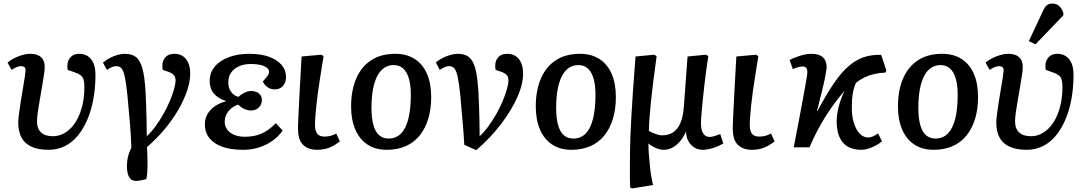

<svg xmlns="http://www.w3.org/2000/svg" viewBox="-20 -824 6076 1074"><path d="M252 14Q193 14 155 -4Q117 -22 99.5 -56Q82 -90 82 -139Q82 -154 86 -185.5Q90 -217 96 -255.5Q102 -294 108.5 -331Q115 -368 119 -395.5Q123 -423 123 -430Q123 -443 116.5 -448.5Q110 -454 97 -454Q87 -454 73 -448.5Q59 -443 45 -433L22 -474Q40 -489 61.5 -499.5Q83 -510 105.5 -516.5Q128 -523 147 -523Q177 -523 195 -514Q213 -505 221.5 -489Q230 -473 230 -450Q230 -432 225.5 -402.5Q221 -373 215 -337.5Q209 -302 202.5 -265.5Q196 -229 191.5 -197Q187 -165 187 -145Q187 -104 210 -83Q233 -62 276 -62Q306 -62 333 -75.5Q360 -89 382 -113.5Q404 -138 419.5 -172Q435 -206 443.5 -247.5Q452 -289 452 -337Q452 -363 447.5 -378.5Q443 -394 431 -403Q419 -412 396 -420L359 -433Q351 -470 369 -496.5Q387 -523 423 -523Q451 -523 471.5 -509.5Q492 -496 503 -470Q514 -444 514 -404Q514 -334 502.5 -271Q491 -208 469 -156Q447 -104 415.5 -65.5Q384 -27 342.5 -6.5Q301 14 252 14Z M740 188Q715 188 702.5 166.5Q690 145 690 106Q690 87 693 68Q696 49 702 32Q708 15 715 3Q713 -38 711.5 -68Q710 -98 707.5 -126.5Q705 -155 701.5 -193Q698 -231 693 -289Q686 -357 678.5 -392.5Q671 -428 660 -441Q649 -454 631 -454Q620 -454 608 -449.5Q596 -445 578 -433L556 -474Q573 -488 593.5 -499Q614 -510 636.5 -516.5Q659 -523 678 -523Q717 -523 740 -505.5Q763 -488 776 -443Q789 -398 794 -314Q796 -277 797.5 -234Q799 -191 800 -147Q801 -103 801 -62Q826 -85 849.5 -117Q873 -149 893.5 -185Q914 -221 929 -256.5Q944 -292 953 -323Q962 -354 962 -375Q962 -393 952.5 -403.5Q943 -414 923 -422L890 -433Q883 -474 901 -498.5Q919 -523 955 -523Q997 -523 1020.5 -493.5Q1044 -464 1044 -412Q1044 -368 1026 -315Q1008 -262 975.5 -206.5Q943 -151 898.5 -98.5Q854 -46 802 -1Q803 12 804 32Q805 52 805 70Q805 88 805 98Q805 124 803.5 144Q802 164 798 178Q780 183 765 185.5Q750 188 740 188Z M1341 14Q1271 14 1223.5 -3Q1176 -20 1151 -52Q1126 -84 1126 -129Q1126 -160 1140.5 -185.5Q1155 -211 1181.5 -229.5Q1208 -248 1243 -257V-259Q1213 -270 1192.5 -285.5Q1172 -301 1162.5 -322.5Q1153 -344 1153 -372Q1153 -417 1181 -451Q1209 -485 1259.5 -504Q1310 -523 1374 -523Q1439 -523 1484.5 -506.5Q1530 -490 1555 -461Q1580 -432 1580 -393Q1580 -363 1563 -343.5Q1546 -324 1516 -324Q1501 -324 1488.5 -329.5Q1476 -335 1466 -345Q1456 -355 1450 -368Q1470 -390 1477.5 -401Q1485 -412 1485 -422Q1485 -442 1457.5 -454Q1430 -466 1384 -466Q1346 -466 1317.5 -453.5Q1289 -441 1273 -418.5Q1257 -396 1257 -364Q1257 -333 1272 -311Q1287 -289 1314 -282Q1328 -296 1347.5 -305.5Q1367 -315 1384 -315Q1412 -315 1428.5 -301Q1445 -287 1445 -265Q1445 -240 1428 -223Q1411 -206 1384 -206Q1365 -206 1346.5 -214.5Q1328 -223 1312 -239Q1279 -228 1258 -202Q1237 -176 1237 -143Q1237 -118 1251 -99Q1265 -80 1290.5 -69.5Q1316 -59 1351 -59Q1403 -59 1443.5 -77Q1484 -95 1523 -135L1561 -94Q1537 -59 1502 -35Q1467 -11 1426.5 1.5Q1386 14 1341 14Z M1755 14Q1726 14 1705.5 5.5Q1685 -3 1672 -17.5Q1659 -32 1653 -53.5Q1647 -75 1647 -100Q1647 -106 1647 -113.5Q1647 -121 1647.5 -131Q1648 -141 1648.5 -153.5Q1649 -166 1649.5 -180.5Q1650 -195 1651 -212.5Q1652 -230 1653 -249.5Q1654 -269 1655 -291Q1656 -313 1657.5 -338Q1659 -363 1660.5 -390Q1662 -417 1663.5 -446.5Q1665 -476 1667 -508L1777 -518L1790 -510Q1781 -454 1773 -404Q1765 -354 1759 -311Q1753 -268 1749.5 -232.5Q1746 -197 1744 -170.5Q1742 -144 1742 -125Q1742 -103 1747.5 -88.5Q1753 -74 1765 -67Q1777 -60 1796 -60Q1814 -60 1829 -64Q1844 -68 1861 -77L1881 -33Q1860 -17 1840.5 -6.5Q1821 4 1800 9Q1779 14 1755 14Z M2143 14Q2080 14 2035.5 -15.5Q1991 -45 1967.5 -99.5Q1944 -154 1944 -228Q1944 -318 1972.5 -384.5Q2001 -451 2056 -487Q2111 -523 2191 -523Q2255 -523 2300 -494Q2345 -465 2368.5 -411Q2392 -357 2392 -281Q2392 -214 2375.5 -159.5Q2359 -105 2327.5 -66Q2296 -27 2249.5 -6.5Q2203 14 2143 14ZM2154 -49Q2196 -49 2223.5 -77.5Q2251 -106 2264.5 -160.5Q2278 -215 2278 -294Q2278 -349 2267 -385.5Q2256 -422 2235 -441Q2214 -460 2182 -460Q2153 -460 2130 -445Q2107 -430 2091 -400Q2075 -370 2066.5 -325Q2058 -280 2058 -220Q2058 -164 2068.5 -125.5Q2079 -87 2100.5 -68Q2122 -49 2154 -49Z M2644 16 2577 -14Q2575 -47 2573.5 -72Q2572 -97 2569.5 -124Q2567 -151 2563.5 -189.5Q2560 -228 2555 -289Q2548 -357 2540.5 -392.5Q2533 -428 2522 -441Q2511 -454 2493 -454Q2482 -454 2470 -449.5Q2458 -445 2440 -433L2418 -475Q2435 -489 2455.5 -499.5Q2476 -510 2498.5 -516.5Q2521 -523 2540 -523Q2569 -523 2589 -513.5Q2609 -504 2622.5 -481.5Q2636 -459 2644 -418Q2652 -377 2656 -314Q2658 -277 2659.5 -234Q2661 -191 2662 -147Q2663 -103 2663 -62Q2688 -85 2711.5 -117Q2735 -149 2755.5 -185Q2776 -221 2791 -256.5Q2806 -292 2815 -323Q2824 -354 2824 -375Q2824 -393 2815 -403.5Q2806 -414 2785 -422L2752 -433Q2745 -474 2763 -498.5Q2781 -523 2817 -523Q2859 -523 2882.5 -493.5Q2906 -464 2906 -412Q2906 -352 2873 -278.5Q2840 -205 2781.5 -128.5Q2723 -52 2644 16Z M3176 14Q3113 14 3068.5 -15.5Q3024 -45 3000.5 -99.5Q2977 -154 2977 -228Q2977 -318 3005.5 -384.5Q3034 -451 3089 -487Q3144 -523 3224 -523Q3288 -523 3333 -494Q3378 -465 3401.5 -411Q3425 -357 3425 -281Q3425 -214 3408.5 -159.5Q3392 -105 3360.5 -66Q3329 -27 3282.5 -6.5Q3236 14 3176 14ZM3187 -49Q3229 -49 3256.5 -77.5Q3284 -106 3297.5 -160.5Q3311 -215 3311 -294Q3311 -349 3300 -385.5Q3289 -422 3268 -441Q3247 -460 3215 -460Q3186 -460 3163 -445Q3140 -430 3124 -400Q3108 -370 3099.5 -325Q3091 -280 3091 -220Q3091 -164 3101.5 -125.5Q3112 -87 3133.5 -68Q3155 -49 3187 -49Z M3516 230 3505 225Q3504 199 3503.5 172.5Q3503 146 3503.5 111Q3504 76 3504 28Q3504 -5 3506 -54Q3508 -103 3511.5 -169Q3515 -235 3521 -320Q3527 -405 3535 -508L3640 -518L3653 -510Q3641 -425 3633 -358.5Q3625 -292 3620 -242.5Q3615 -193 3612.5 -156.5Q3610 -120 3610 -92Q3624 -83 3646 -75Q3668 -67 3684 -67Q3720 -67 3745.5 -84Q3771 -101 3786 -136Q3801 -171 3805 -223L3826 -508L3929 -518L3942 -510Q3936 -472 3930 -427.5Q3924 -383 3919 -338Q3914 -293 3910 -253Q3906 -213 3903.5 -182Q3901 -151 3901 -134Q3901 -110 3906.5 -93Q3912 -76 3923 -67Q3934 -58 3951 -58Q3962 -58 3978 -63Q3994 -68 4009 -74L4026 -21Q4013 -14 3997.5 -7Q3982 0 3967 4.5Q3952 9 3938 11.5Q3924 14 3912 14Q3885 14 3864 1Q3843 -12 3830.5 -35Q3818 -58 3818 -88H3817Q3804 -57 3784.5 -34Q3765 -11 3742 1.5Q3719 14 3694 14Q3671 14 3647.5 3.5Q3624 -7 3608 -21H3607Q3607 4 3609.5 37.5Q3612 71 3615.5 105Q3619 139 3624 167.5Q3629 196 3633 211Z M4187 14Q4158 14 4137.5 5.5Q4117 -3 4104 -17.5Q4091 -32 4085 -53.5Q4079 -75 4079 -100Q4079 -106 4079 -113.5Q4079 -121 4079.5 -131Q4080 -141 4080.5 -153.5Q4081 -166 4081.5 -180.5Q4082 -195 4083 -212.5Q4084 -230 4085 -249.5Q4086 -269 4087 -291Q4088 -313 4089.5 -338Q4091 -363 4092.5 -390Q4094 -417 4095.5 -446.5Q4097 -476 4099 -508L4209 -518L4222 -510Q4213 -454 4205 -404Q4197 -354 4191 -311Q4185 -268 4181.5 -232.5Q4178 -197 4176 -170.5Q4174 -144 4174 -125Q4174 -103 4179.5 -88.5Q4185 -74 4197 -67Q4209 -60 4228 -60Q4246 -60 4261 -64Q4276 -68 4293 -77L4313 -33Q4292 -17 4272.5 -6.5Q4253 4 4232 9Q4211 14 4187 14Z M4798 14Q4753 14 4722 -4Q4691 -22 4675.5 -58Q4660 -94 4660 -147Q4661 -175 4665.5 -201Q4670 -227 4679.5 -255.5Q4689 -284 4704 -316Q4675 -282 4648.5 -246.5Q4622 -211 4597.5 -172Q4573 -133 4550.5 -90Q4528 -47 4508 0H4420Q4436 -81 4448 -145.5Q4460 -210 4469 -258.5Q4478 -307 4484 -340.5Q4490 -374 4493 -392.5Q4496 -411 4496 -416Q4497 -435 4490.5 -443.5Q4484 -452 4471 -452Q4460 -452 4445.5 -448.5Q4431 -445 4415 -437L4397 -488Q4422 -502 4456.5 -512.5Q4491 -523 4520 -523Q4561 -523 4582.5 -504Q4604 -485 4604 -447Q4603 -434 4597 -401Q4591 -368 4579 -318.5Q4567 -269 4550 -203L4552 -202Q4600 -292 4641.5 -353.5Q4683 -415 4724 -451.5Q4765 -488 4810 -503.5Q4855 -519 4909 -517L4938 -430L4933 -418Q4900 -417 4870.5 -410Q4841 -403 4816 -391Q4791 -379 4768 -361Q4760 -343 4755 -324Q4750 -305 4747.5 -281.5Q4745 -258 4745 -227Q4744 -178 4755.5 -139Q4767 -100 4788 -77.5Q4809 -55 4837 -55Q4850 -55 4864.5 -61.5Q4879 -68 4891 -78L4914 -34Q4898 -20 4878 -9.5Q4858 1 4838 7.5Q4818 14 4798 14Z M5202 14Q5139 14 5094.5 -15.5Q5050 -45 5026.5 -99.5Q5003 -154 5003 -228Q5003 -318 5031.5 -384.5Q5060 -451 5115 -487Q5170 -523 5250 -523Q5314 -523 5359 -494Q5404 -465 5427.5 -411Q5451 -357 5451 -281Q5451 -214 5434.5 -159.5Q5418 -105 5386.5 -66Q5355 -27 5308.5 -6.5Q5262 14 5202 14ZM5213 -49Q5255 -49 5282.5 -77.5Q5310 -106 5323.5 -160.5Q5337 -215 5337 -294Q5337 -349 5326 -385.5Q5315 -422 5294 -441Q5273 -460 5241 -460Q5212 -460 5189 -445Q5166 -430 5150 -400Q5134 -370 5125.5 -325Q5117 -280 5117 -220Q5117 -164 5127.5 -125.5Q5138 -87 5159.5 -68Q5181 -49 5213 -49Z M5723 14Q5664 14 5626 -4Q5588 -22 5570.5 -56Q5553 -90 5553 -139Q5553 -154 5557 -185.5Q5561 -217 5567 -255.5Q5573 -294 5579.5 -331Q5586 -368 5590 -395.5Q5594 -423 5594 -430Q5594 -443 5587.5 -448.5Q5581 -454 5568 -454Q5558 -454 5544 -448.5Q5530 -443 5516 -433L5493 -474Q5511 -489 5532.5 -499.5Q5554 -510 5576.5 -516.5Q5599 -523 5618 -523Q5648 -523 5666 -514Q5684 -505 5692.5 -489Q5701 -473 5701 -450Q5701 -432 5696.5 -402.5Q5692 -373 5686 -337.5Q5680 -302 5673.5 -265.5Q5667 -229 5662.5 -197Q5658 -165 5658 -145Q5658 -104 5681 -83Q5704 -62 5747 -62Q5777 -62 5804 -75.5Q5831 -89 5853 -113.5Q5875 -138 5890.5 -172Q5906 -206 5914.5 -247.5Q5923 -289 5923 -337Q5923 -363 5918.5 -378.5Q5914 -394 5902 -403Q5890 -412 5867 -420L5830 -433Q5822 -470 5840 -496.5Q5858 -523 5894 -523Q5922 -523 5942.5 -509.5Q5963 -496 5974 -470Q5985 -444 5985 -404Q5985 -334 5973.5 -271Q5962 -208 5940 -156Q5918 -104 5886.5 -65.5Q5855 -27 5813.5 -6.5Q5772 14 5723 14ZM5772 -576 5735 -594 5812 -758Q5823 -784 5835 -794Q5847 -804 5866 -804Q5889 -804 5903.5 -791.5Q5918 -779 5928 -753V-738Z"/></svg>

Font: Literata Medium
Style: Italic
Weight: 500
Italic angle: -2°
Designer: Latin by Veronika Burian and Jose Scaglione. Greek by Irene Vlachou. Cyrillic by Vera Evstafieva
Foundry: TypeTogether
Version: Version 3.103;gftools[0.9.29]